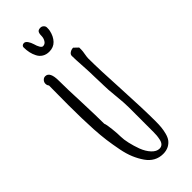

<svg xmlns="http://www.w3.org/2000/svg" viewBox="-311 -1008 1068 1068"><g transform="rotate(-45 223.5 -474.0)"><path d="M299.8 -936.5Q299.8 -946.8 291.7 -954.3Q283.7 -961.9 273.4 -961.9Q256.8 -961.9 251 -953.1Q245.1 -944.3 245.1 -924.3Q245.1 -908.2 236.1 -893.3Q227.1 -878.4 210.9 -878.4Q202.6 -878.4 195.1 -891.1Q187.5 -903.8 182.6 -922.4Q177.2 -940.4 168 -953.4Q158.7 -966.3 147.9 -966.3Q139.6 -966.3 134.5 -961.7Q129.4 -957 129.4 -950.7Q129.4 -905.3 147 -871.6Q156.2 -853 173.6 -842.5Q190.9 -832 213.9 -832Q248 -832 269 -854Q290 -876 297.9 -912.1Q299.8 -919.9 299.8 -936.5ZM79.1 -627Q78.6 -591.8 78.6 -544.4Q78.6 -440.4 83.5 -352.5Q86.4 -302.2 92 -260Q97.7 -217.8 106.9 -170.9Q115.2 -128.4 128.9 -95.7Q142.6 -63 161.6 -35.6Q179.7 -9.3 204.6 4.4Q229.5 18.1 259.8 18.1Q284.7 18.1 304.2 8.3Q322.3 -1.5 332.8 -15.9Q343.3 -30.3 349.1 -53.2Q354.5 -74.2 356.4 -93.8Q358.4 -113.3 358.4 -140.6Q358.4 -234.4 349.6 -401.9Q340.3 -565.4 340.3 -653.3Q340.3 -662.6 344.2 -684.6Q347.7 -703.1 347.7 -714.4V-731L323.2 -754.4Q309.1 -754.4 297.4 -746.6Q285.6 -738.8 285.6 -727.1Q285.6 -702.1 289.6 -641.1Q293 -587.9 293 -555.7L293.9 -526.9L294.9 -497.6V-490.7Q294.9 -456.5 301.3 -396.5Q307.6 -336.4 307.6 -302.2V-106.9Q307.6 -90.8 306.6 -79.8Q305.7 -68.8 302.2 -52.2Q298.8 -35.2 289.6 -26.1Q280.3 -17.1 266.1 -17.1Q243.2 -17.1 221.9 -39.8Q200.7 -62.5 187.5 -97.2Q175.3 -130.4 168 -162.6Q160.6 -194.8 160.6 -216.8Q160.6 -242.7 156.2 -281.7Q151.9 -320.8 146.5 -333Q146.5 -391.1 142.1 -507.3Q137.2 -617.7 137.2 -680.7Q137.2 -752 101.1 -752Q89.4 -752 80.8 -742.7Q72.3 -733.4 72.3 -721.2Q72.3 -709 79.6 -700.7Q79.6 -662.1 79.1 -627Z"/></g></svg>

Font: Amatica SC
Style: Bold
Weight: 400
Designer: Vernon Adams, Ben Nathan
Foundry: newtypography
Version: Version 2.000